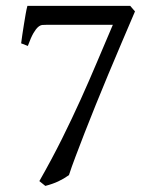

<svg xmlns="http://www.w3.org/2000/svg" viewBox="-20 -608 509 643"><path d="M432.1 -569.8Q409.7 -517.1 386.7 -463.4Q363.8 -409.7 342 -357.4Q320.3 -305.2 300.3 -255.9Q280.3 -206.5 263.4 -163.1Q246.6 -119.6 232.9 -83.5Q219.2 -47.4 210.9 -21.5Q193.8 -9.3 175 -0.5Q156.2 8.3 131.8 14.6L111.8 -1.5Q154.3 -76.2 188 -144Q221.7 -211.9 250.5 -275.6Q279.3 -339.4 305.2 -400.9Q331.1 -462.4 357.9 -524.9H136.2Q128.9 -524.9 122.1 -524.4Q115.2 -523.9 107.9 -517.8Q100.6 -511.7 92 -497.1Q83.5 -482.4 73.2 -454.1L50.8 -462.9Q52.2 -474.1 54.7 -491.2Q57.1 -508.3 60.1 -526.1Q63 -543.9 65.9 -560.8Q68.8 -577.6 71.8 -588.4H416Z"/></svg>

Font: Gentium Plus APac
Style: Regular
Weight: 400
Designer: J. Victor Gaultney, Annie Olsen, Iska Routamaa, Becca Hirsbrunner
Foundry: SIL International
Version: Version 5.000